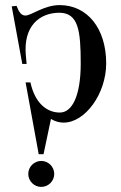

<svg xmlns="http://www.w3.org/2000/svg" viewBox="-20 -728 474 754"><path d="M214 -708C153 -708 103 -667 80 -667C64 -667 55 -679 45 -705L26 -703L67.5 -477H84.5L81.5 -510C71 -624 133.5 -678 214 -678C287 -676.5 297 -610 297 -479C297 -349.5 262.5 -286 215 -286C163.5 -286 117 -323.5 99.5 -404.5H80.5L132 -122.5H151L180.1 -260.9C196.4 -250.9 213.2 -246.5 230 -246.5C314.5 -246.5 397 -360 397 -479C397 -616.5 323 -708 214 -708ZM142 -96C114 -96 91 -73 91 -45C91 -17 114 6 142 6C170 6 193 -17 193 -45C193 -73 170 -96 142 -96Z"/></svg>

Font: Picaflor 12 pt
Style: Regular
Weight: 400
Designer: Ariel Martín Pérez
Foundry: Tunera Type Foundry
Version: Version 1.000;hotconv 1.0.109;makeotfexe 2.5.65596